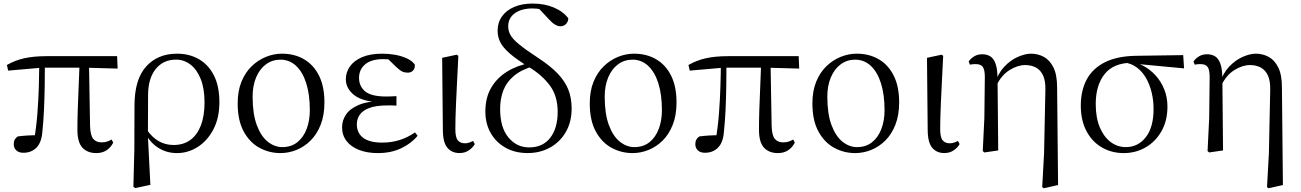

<svg xmlns="http://www.w3.org/2000/svg" viewBox="-20 -825 7134 1053"><path d="M108 12.8Q83.1 12.8 69.3 -0.4Q55.4 -13.7 55.4 -34.1Q55.4 -49.2 60.9 -59.2Q66.4 -69.2 77.1 -76.7Q101.6 -80.1 129.7 -81.8Q157.7 -83.5 191 -83.6L167.1 -56.8Q179.7 -131.3 185.2 -204.1Q190.7 -276.8 192.9 -346.5Q195.1 -416.2 195.6 -482H226.2Q226.2 -419.6 225.2 -354.8Q224.2 -290 221.4 -226Q218.6 -162 212.2 -101.6Q208 -44.2 180.2 -15.7Q152.4 12.8 108 12.8ZM24.8 -437.7 17.8 -468.5Q62.4 -494.2 113.7 -505.6Q165 -517 236.1 -517H622.3L625.1 -448.9L437.6 -454H211.8ZM508 14.6Q460.2 14.6 432.3 -14.8Q404.5 -44.3 404.5 -114.1Q404.5 -163.3 406.4 -222.9Q408.4 -282.5 411.3 -348.6Q414.2 -414.7 416.6 -482H468L474 -131.8Q476 -81.3 492 -62.8Q508.1 -44.2 535.9 -44.2Q554.9 -44.2 567.4 -48.5Q579.9 -52.8 592.3 -59.8L600.9 -42.5Q586.7 -15 563.5 -0.2Q540.4 14.6 508 14.6Z M711.6 199.6 716.8 -5.5 717.6 -245.2Q717.6 -388.7 780.9 -459.6Q844.3 -530.6 951 -530.6Q1017.7 -530.6 1070.2 -500.8Q1122.7 -471 1152.9 -411.9Q1183.2 -352.7 1183.2 -264.3Q1183.2 -178.8 1150.7 -116.2Q1118.2 -53.6 1065.1 -19.5Q1012 14.6 950.2 14.6Q893.7 14.6 847.5 -14.7Q801.4 -44.1 775.4 -97.7H772L785.8 -113.1Q812.3 -73.6 848.9 -51.7Q885.6 -29.8 932.7 -29.8Q985.4 -29.8 1023.1 -56.9Q1060.8 -83.9 1081.3 -136.1Q1101.7 -188.2 1101.7 -263.1Q1101.7 -339.4 1080.8 -391.7Q1059.8 -443.9 1024.5 -471Q989.2 -498 945.3 -498Q875.8 -498 834.4 -447.1Q793.1 -396.2 792.1 -306.4L791.3 -94.1L790.8 -84.8L804.7 188.8L722.2 206.4Z M1518.1 14.6Q1456.7 14.6 1403.2 -14.3Q1349.7 -43.3 1316.6 -103.8Q1283.5 -164.4 1283.5 -258Q1283.5 -325.8 1304.2 -376.7Q1324.9 -427.5 1360.1 -461.6Q1395.4 -495.8 1438.7 -513.2Q1481.9 -530.6 1526.5 -530.6Q1594.5 -530.6 1646.9 -500.3Q1699.4 -470 1729.4 -410.5Q1759.3 -351.1 1759.3 -263.4Q1759.3 -193 1738.6 -140.7Q1717.9 -88.3 1683.1 -53.9Q1648.2 -19.4 1605.3 -2.4Q1562.5 14.6 1518.1 14.6ZM1528 -18.2Q1577 -18.2 1610.6 -44.9Q1644.2 -71.6 1661.7 -117.6Q1679.2 -163.6 1679.2 -220.9Q1679.2 -306 1659.6 -368.1Q1640.1 -430.2 1603.7 -464Q1567.4 -497.8 1517.8 -497.8Q1473.4 -497.8 1438.7 -472.2Q1404 -446.7 1384.7 -400.7Q1365.4 -354.8 1365.4 -294.9Q1365.4 -200.6 1388.3 -139Q1411.3 -77.4 1448.6 -47.8Q1485.9 -18.2 1528 -18.2Z M2052.3 14.6Q1994 14.6 1949.7 -2.5Q1905.3 -19.6 1880.7 -51.5Q1856.1 -83.4 1856.1 -126.7Q1856.1 -165.3 1877.9 -197.3Q1899.7 -229.3 1947.5 -249.5Q1995.3 -269.8 2072.7 -271.6V-263.4Q1969.9 -266.8 1923.3 -302.9Q1876.7 -339 1876.7 -390.7Q1876.7 -428.3 1898.7 -460Q1920.6 -491.8 1965.1 -511.2Q2009.6 -530.6 2076.8 -530.6Q2112.9 -530.6 2147.4 -524.4Q2182 -518.1 2210.3 -505.3Q2238.6 -492.4 2254.6 -471.9Q2257.2 -450.8 2245.8 -438.7Q2234.5 -426.5 2216.6 -426.5Q2199.7 -426.5 2186.7 -432.4Q2173.7 -438.4 2153.9 -456.8L2096.6 -512.6L2152.7 -511.5L2162 -491.9Q2136.4 -496.3 2118.7 -498.5Q2101.1 -500.7 2081.7 -500.7Q2017 -500.7 1983 -472.4Q1949.1 -444.1 1949.1 -397.6Q1949.1 -351.6 1983 -323.6Q2016.8 -295.7 2098.2 -295.7Q2110.3 -295.7 2123.2 -296.2Q2136.1 -296.7 2154.3 -297.7V-245.7Q2134.9 -246.9 2125.4 -246.9Q2116 -246.9 2107.6 -246.9Q2042.1 -246.9 2005.1 -232.6Q1968.1 -218.4 1952.6 -195.2Q1937 -172 1937 -143.3Q1937 -95.8 1971.7 -69.3Q2006.4 -42.9 2076.6 -42.9Q2127.3 -42.9 2172.3 -57.2Q2217.3 -71.5 2255.9 -98.8L2270.3 -80.5Q2236.8 -38.9 2180.8 -12.1Q2124.9 14.6 2052.3 14.6Z M2499.8 14.4Q2458.3 14.4 2433.7 -14.5Q2409.2 -43.4 2408.8 -111.9L2404.9 -507.9L2485 -525L2493.8 -518.8Q2489.3 -430.3 2486.2 -367.2Q2483.1 -304.2 2481.1 -259Q2479.1 -213.9 2478.2 -180.2Q2477.3 -146.5 2477.3 -117.6Q2477.3 -70.5 2491.4 -54.8Q2505.4 -39.1 2529 -39.1Q2543.8 -39.1 2554.5 -43.2Q2565.3 -47.3 2574.9 -52L2583.8 -34.8Q2574.5 -16.9 2552.5 -1.3Q2530.5 14.4 2499.8 14.4Z M2873.4 14.4Q2804.8 14.4 2752.5 -14.9Q2700.2 -44.3 2671.1 -95.6Q2641.9 -146.9 2641.9 -213.3Q2641.9 -289.5 2674.1 -344.1Q2706.2 -398.7 2761.8 -432.8Q2817.4 -467 2888.5 -479.7V-487.2L2909.2 -463.1Q2839.9 -443.5 2798.8 -409Q2757.7 -374.6 2740.3 -328.6Q2722.9 -282.6 2722.9 -227.5Q2722.9 -125.9 2768.3 -71.3Q2813.7 -16.6 2882.1 -16.6Q2957 -16.6 2997.8 -69.4Q3038.5 -122.1 3038.5 -211.8Q3038.5 -297.6 2996.4 -355.1Q2954.3 -412.6 2880.4 -457.5Q2812.4 -499.6 2775.3 -532Q2738.3 -564.3 2723.7 -593.6Q2709.1 -622.9 2709.1 -656.9Q2709.1 -701.6 2733.1 -735.1Q2757 -768.6 2800.1 -787Q2843.2 -805.5 2901.3 -805.5Q2965.9 -805.5 3017.6 -783.7Q3069.3 -761.9 3096.8 -724.3Q3096.6 -706.4 3084.6 -693.7Q3072.6 -681 3053.8 -681Q3038.5 -681 3022.8 -690.8Q3007.1 -700.5 2989.3 -720.5L2928.2 -785.9L2986.8 -777.9L2991.2 -755.9Q2972.6 -767.3 2949.6 -773Q2926.5 -778.7 2900.7 -778.7Q2840.5 -778.7 2803.9 -752.6Q2767.2 -726.5 2767.2 -680.2Q2767.2 -655.4 2779.6 -633Q2791.9 -610.5 2827.1 -581.6Q2862.3 -552.7 2930.8 -507.8Q2998 -463.9 3038.3 -421.8Q3078.7 -379.6 3096.9 -333.6Q3115.1 -287.5 3115.1 -229.1Q3115.1 -157.2 3083.8 -102.2Q3052.5 -47.2 2997.8 -16.4Q2943.1 14.4 2873.4 14.4Z M3449.1 14.6Q3387.7 14.6 3334.2 -14.3Q3280.7 -43.3 3247.6 -103.8Q3214.5 -164.4 3214.5 -258Q3214.5 -325.8 3235.2 -376.7Q3255.9 -427.5 3291.1 -461.6Q3326.4 -495.8 3369.7 -513.2Q3412.9 -530.6 3457.5 -530.6Q3525.5 -530.6 3577.9 -500.3Q3630.4 -470 3660.4 -410.5Q3690.3 -351.1 3690.3 -263.4Q3690.3 -193 3669.6 -140.7Q3648.9 -88.3 3614.1 -53.9Q3579.2 -19.4 3536.3 -2.4Q3493.5 14.6 3449.1 14.6ZM3459 -18.2Q3508 -18.2 3541.6 -44.9Q3575.2 -71.6 3592.7 -117.6Q3610.2 -163.6 3610.2 -220.9Q3610.2 -306 3590.6 -368.1Q3571.1 -430.2 3534.7 -464Q3498.4 -497.8 3448.8 -497.8Q3404.4 -497.8 3369.7 -472.2Q3335 -446.7 3315.7 -400.7Q3296.4 -354.8 3296.4 -294.9Q3296.4 -200.6 3319.3 -139Q3342.3 -77.4 3379.6 -47.8Q3416.9 -18.2 3459 -18.2Z M3846 12.8Q3821.1 12.8 3807.3 -0.4Q3793.4 -13.7 3793.4 -34.1Q3793.4 -49.2 3798.9 -59.2Q3804.4 -69.2 3815.1 -76.7Q3839.6 -80.1 3867.7 -81.8Q3895.7 -83.5 3929 -83.6L3905.1 -56.8Q3917.7 -131.3 3923.2 -204.1Q3928.7 -276.8 3930.9 -346.5Q3933.1 -416.2 3933.6 -482H3964.2Q3964.2 -419.6 3963.2 -354.8Q3962.2 -290 3959.4 -226Q3956.6 -162 3950.2 -101.6Q3946 -44.2 3918.2 -15.7Q3890.4 12.8 3846 12.8ZM3762.8 -437.7 3755.8 -468.5Q3800.4 -494.2 3851.7 -505.6Q3903 -517 3974.1 -517H4360.3L4363.1 -448.9L4175.6 -454H3949.8ZM4246 14.6Q4198.2 14.6 4170.3 -14.8Q4142.5 -44.3 4142.5 -114.1Q4142.5 -163.3 4144.4 -222.9Q4146.4 -282.5 4149.3 -348.6Q4152.2 -414.7 4154.6 -482H4206L4212 -131.8Q4214 -81.3 4230 -62.8Q4246.1 -44.2 4273.9 -44.2Q4292.9 -44.2 4305.4 -48.5Q4317.9 -52.8 4330.3 -59.8L4338.9 -42.5Q4324.7 -15 4301.5 -0.2Q4278.4 14.6 4246 14.6Z M4670.1 14.6Q4608.7 14.6 4555.2 -14.3Q4501.7 -43.3 4468.6 -103.8Q4435.5 -164.4 4435.5 -258Q4435.5 -325.8 4456.2 -376.7Q4476.9 -427.5 4512.1 -461.6Q4547.4 -495.8 4590.7 -513.2Q4633.9 -530.6 4678.5 -530.6Q4746.5 -530.6 4798.9 -500.3Q4851.4 -470 4881.4 -410.5Q4911.3 -351.1 4911.3 -263.4Q4911.3 -193 4890.6 -140.7Q4869.9 -88.3 4835.1 -53.9Q4800.2 -19.4 4757.3 -2.4Q4714.5 14.6 4670.1 14.6ZM4680 -18.2Q4729 -18.2 4762.6 -44.9Q4796.2 -71.6 4813.7 -117.6Q4831.2 -163.6 4831.2 -220.9Q4831.2 -306 4811.6 -368.1Q4792.1 -430.2 4755.7 -464Q4719.4 -497.8 4669.8 -497.8Q4625.4 -497.8 4590.7 -472.2Q4556 -446.7 4536.7 -400.7Q4517.4 -354.8 4517.4 -294.9Q4517.4 -200.6 4540.3 -139Q4563.3 -77.4 4600.6 -47.8Q4637.9 -18.2 4680 -18.2Z M5158.8 14.4Q5117.3 14.4 5092.7 -14.5Q5068.2 -43.4 5067.8 -111.9L5063.9 -507.9L5144 -525L5152.8 -518.8Q5148.3 -430.3 5145.2 -367.2Q5142.1 -304.2 5140.1 -259Q5138.1 -213.9 5137.2 -180.2Q5136.3 -146.5 5136.3 -117.6Q5136.3 -70.5 5150.4 -54.8Q5164.4 -39.1 5188 -39.1Q5202.8 -39.1 5213.5 -43.2Q5224.3 -47.3 5233.9 -52L5242.8 -34.8Q5233.5 -16.9 5211.5 -1.3Q5189.5 14.4 5158.8 14.4Z M5369.8 3.5 5378.6 -177.6 5381.2 -402.8Q5381.2 -443.1 5369.8 -458.2Q5358.4 -473.4 5331.3 -473.4Q5323.5 -473.4 5315.8 -472.9Q5308.1 -472.4 5299.3 -470.4L5292.5 -487.8Q5303 -503.4 5321.9 -515.4Q5340.8 -527.4 5367.2 -527.4Q5393.1 -527.4 5411.8 -515.5Q5430.4 -503.6 5440.6 -474.1Q5450.8 -444.6 5451 -389.8V-385.8L5454.6 0L5378.6 11.1ZM5695.8 201.4 5706.1 15.9 5713.3 -330.8Q5714.5 -380.7 5700.8 -410.8Q5687 -440.8 5661.7 -454.5Q5636.3 -468.2 5602.2 -468.2Q5560.8 -468.2 5516.4 -440.4Q5472.1 -412.7 5445.1 -356.3L5434.9 -366.7H5437.1Q5453.4 -422.5 5487.8 -459Q5522.1 -495.5 5562.3 -513Q5602.4 -530.6 5634.3 -530.6Q5671.7 -530.6 5704.1 -513.5Q5736.5 -496.4 5757.1 -455.9Q5777.6 -415.3 5777.6 -345.2L5782.9 189.8L5704.8 207.4Z M6143 14.6Q6076.2 14.6 6022.5 -16.8Q5968.8 -48.2 5938.1 -106.9Q5907.5 -165.5 5907.5 -245.6Q5907.5 -328.5 5940 -389.2Q5972.6 -450 6040.2 -483.8Q6107.9 -517.6 6211.8 -519L6469.1 -522.7L6473.8 -450L6207.1 -475.1L6190.2 -481Q6087.5 -480.5 6038.4 -419.1Q5989.4 -357.7 5989.4 -254.5Q5989.4 -179.9 6011.6 -126.9Q6033.9 -73.9 6071.2 -46.1Q6108.6 -18.2 6154.4 -18.2Q6221.4 -18.2 6264 -72.6Q6306.6 -127 6306.6 -227.7Q6306.6 -274.5 6296 -318.2Q6285.4 -361.8 6265.1 -397.3Q6244.7 -432.7 6214 -455.4Q6183.4 -478.1 6142.6 -483L6156 -492Q6203.9 -487.6 6245.2 -466.6Q6286.5 -445.6 6317.2 -411.9Q6347.9 -378.2 6365.3 -334.6Q6382.7 -291.1 6382.7 -240.9Q6382.7 -162.3 6349.7 -104.9Q6316.8 -47.5 6262.5 -16.4Q6208.2 14.6 6143 14.6Z M6602.8 3.5 6611.6 -177.6 6614.2 -402.8Q6614.2 -443.1 6602.8 -458.2Q6591.4 -473.4 6564.3 -473.4Q6556.5 -473.4 6548.8 -472.9Q6541.1 -472.4 6532.3 -470.4L6525.5 -487.8Q6536 -503.4 6554.9 -515.4Q6573.8 -527.4 6600.2 -527.4Q6626.1 -527.4 6644.8 -515.5Q6663.4 -503.6 6673.6 -474.1Q6683.8 -444.6 6684 -389.8V-385.8L6687.6 0L6611.6 11.1ZM6928.8 201.4 6939.1 15.9 6946.3 -330.8Q6947.5 -380.7 6933.8 -410.8Q6920 -440.8 6894.7 -454.5Q6869.3 -468.2 6835.2 -468.2Q6793.8 -468.2 6749.4 -440.4Q6705.1 -412.7 6678.1 -356.3L6667.9 -366.7H6670.1Q6686.4 -422.5 6720.8 -459Q6755.1 -495.5 6795.3 -513Q6835.4 -530.6 6867.3 -530.6Q6904.7 -530.6 6937.1 -513.5Q6969.5 -496.4 6990.1 -455.9Q7010.6 -415.3 7010.6 -345.2L7015.9 189.8L6937.8 207.4Z"/></svg>

Font: Source Han Serif JP VF
Style: Regular
Weight: 250
Designer: Ryoko NISHIZUKA 西塚涼子 (kana & ideographs); Frank Grießhammer (Latin, Greek & Cyrillic); Wenlong ZHANG 张文龙 (bopomofo); San
Foundry: Adobe
Version: Version 2.001;hotconv 1.1.0;makeotfexe 2.6.0